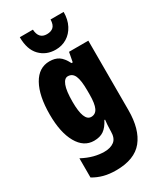

<svg xmlns="http://www.w3.org/2000/svg" viewBox="-249 -877 1022 1206"><g transform="rotate(-30 262.0 -273.5)"><path d="M197 -563Q236 -563 262.5 -546Q289 -529 312 -484H321L334 -553H474V-49Q474 90 413.5 165Q353 240 219 240Q170 240 130.5 229.5Q91 219 56 198V59Q100 82 138.5 92Q177 102 214 102Q258 102 285 81.5Q312 61 312 11V5Q312 -12 313.5 -34Q315 -56 317 -71H312Q290 -28 262.5 -9Q235 10 192 10Q118 10 75 -66Q32 -142 32 -272Q32 -408 75.5 -485.5Q119 -563 197 -563ZM250 -424Q225 -424 210.5 -386.5Q196 -349 196 -270Q196 -129 251 -129Q283 -129 297.5 -159.5Q312 -190 312 -256V-285Q312 -359 297.5 -391.5Q283 -424 250 -424ZM430 -787Q430 -732 408.5 -691Q387 -650 351 -628Q315 -606 270 -606Q201 -606 156.5 -652Q112 -698 112 -787H207Q211 -718 270 -718Q300 -718 317 -733.5Q334 -749 335 -787Z"/></g></svg>

Font: Noto Sans Thai Looped ExtraCondensed Black
Style: Regular
Weight: 900
Width: 2
Designer: Sasikarn Vongin, Ben Mitchell
Foundry: The Fontpad Ltd
Version: Version 1.001; ttfautohint (v1.8.4.7-5d5b)